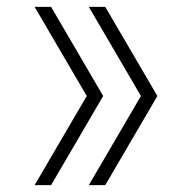

<svg xmlns="http://www.w3.org/2000/svg" viewBox="-20 -540 540 560"><path d="M287 0H239L391 -260L239 -520H287L439 -260ZM129 0H81L233 -260L81 -520H129L281 -260Z"/></svg>

Font: M PLUS 1 Code Light
Style: Regular
Weight: 300
Designer: Coji Morishita
Foundry: UNDERFOREST DESIGN
Version: Version 1.002